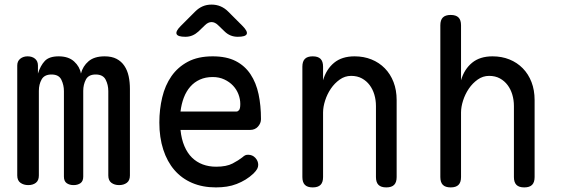

<svg xmlns="http://www.w3.org/2000/svg" viewBox="-20 -805 2440 835"><path d="M103 0Q83 0 69 -10Q55 -20 55 -42V-520Q55 -539 68 -549.5Q81 -560 100 -560Q120 -560 132.5 -549.5Q145 -539 145 -520V-485Q156 -520 175 -540Q194 -560 235 -560Q278 -560 302.5 -537.5Q327 -515 332 -485Q340 -517 365 -538.5Q390 -560 435 -560Q466 -560 487 -549Q508 -538 521 -518.5Q534 -499 539.5 -473.5Q545 -448 545 -418V-42Q545 -20 531.5 -10Q518 0 498 0Q478 0 464.5 -10Q451 -20 451 -42V-409Q451 -436 439.5 -458.5Q428 -481 396 -481Q365 -481 353.5 -459Q342 -437 342 -410V-37Q342 -17 330 -8.5Q318 0 300 0Q282 0 270 -8.5Q258 -17 258 -37V-409Q258 -435 247 -458Q236 -481 204 -481Q173 -481 161 -459.5Q149 -438 149 -410V-42Q149 -20 136 -10Q123 0 103 0Z M1059 -132Q1078 -132 1090.5 -118.5Q1103 -105 1103 -88Q1103 -79 1098.5 -70.5Q1094 -62 1082 -50Q1066 -35 1048 -24Q1030 -13 1009.5 -5Q989 3 966.5 6.5Q944 10 919 10Q861 10 815.5 -9.5Q770 -29 738.5 -65.5Q707 -102 690 -154.5Q673 -207 673 -272Q673 -329 685.5 -381.5Q698 -434 725.5 -473.5Q753 -513 797 -536.5Q841 -560 905 -560Q965 -560 1005 -539.5Q1045 -519 1069.5 -482Q1094 -445 1104.5 -395.5Q1115 -346 1115 -287Q1115 -269 1102 -254.5Q1089 -240 1068 -240H765Q769 -200 782 -169.5Q795 -139 815 -119.5Q835 -100 861.5 -90Q888 -80 920 -80Q965 -80 991.5 -94Q1018 -108 1033 -120Q1041 -127 1046 -129.5Q1051 -132 1059 -132ZM765 -320H1009Q1014 -320 1019.5 -326Q1025 -332 1025 -353Q1025 -374 1017 -395Q1009 -416 993.5 -432.5Q978 -449 955.5 -459.5Q933 -470 905 -470Q874 -470 849.5 -459Q825 -448 807.5 -428Q790 -408 779.5 -380.5Q769 -353 765 -320ZM786 -645Q753 -645 748 -657Q743 -669 766 -692L829 -755Q844 -770 861.5 -777.5Q879 -785 900 -785Q921 -785 939 -777.5Q957 -770 972 -755L1034 -693Q1058 -669 1053 -657Q1048 -645 1014 -645Q997 -645 982.5 -651Q968 -657 956 -669L929 -695Q915 -709 900 -709Q885 -709 871 -695L843 -668Q831 -657 817 -651Q803 -645 786 -645Z M1385 -316V-35Q1385 -12 1374 -1Q1363 10 1340 10Q1317 10 1306 -1Q1295 -12 1295 -35V-515Q1295 -538 1306 -549Q1317 -560 1340 -560Q1363 -560 1374 -549Q1385 -538 1385 -515V-456Q1399 -504 1433 -532Q1467 -560 1522 -560Q1562 -560 1595.5 -546.5Q1629 -533 1653.5 -508Q1678 -483 1691.5 -448Q1705 -413 1705 -370V-35Q1705 -12 1694 -1Q1683 10 1660 10Q1637 10 1626 -1Q1615 -12 1615 -35V-344Q1615 -370 1608 -393.5Q1601 -417 1587.5 -435Q1574 -453 1554 -464Q1534 -475 1507 -475Q1480 -475 1457.5 -459Q1435 -443 1419 -419.5Q1403 -396 1394 -368Q1385 -340 1385 -316Z M1985 -316V-35Q1985 -12 1974 -1Q1963 10 1940 10Q1917 10 1906 -1Q1895 -12 1895 -35V-695Q1895 -718 1906 -729Q1917 -740 1940 -740Q1963 -740 1974 -729Q1985 -718 1985 -695V-456Q1999 -504 2033 -532Q2067 -560 2122 -560Q2162 -560 2195.5 -546.5Q2229 -533 2253.5 -508Q2278 -483 2291.5 -448Q2305 -413 2305 -370V-35Q2305 -12 2294 -1Q2283 10 2260 10Q2237 10 2226 -1Q2215 -12 2215 -35V-344Q2215 -370 2208 -393.5Q2201 -417 2187.5 -435Q2174 -453 2154 -464Q2134 -475 2107 -475Q2080 -475 2057.5 -459Q2035 -443 2019 -419.5Q2003 -396 1994 -368Q1985 -340 1985 -316Z"/></svg>

Font: Maple Mono NL
Style: Regular
Weight: 400
Monospace: yes
Designer: subframe7536
Version: Version 7.000